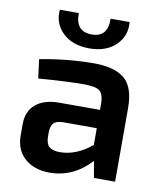

<svg xmlns="http://www.w3.org/2000/svg" viewBox="-82 -779 726 857"><g transform="rotate(10 281.0 -351.0)"><path d="M279 -566Q202 -566 158 -608.5Q114 -651 120 -713H206Q204 -629 279 -629Q352 -629 350 -713H436Q442 -651 398.5 -608.5Q355 -566 279 -566ZM311 -504Q406 -504 451 -466Q496 -428 496 -333V0H400L387 -75Q308 11 200 11Q131 11 88 -26.5Q45 -64 45 -131V-181Q45 -240 83 -272Q121 -304 190 -304H374V-334Q373 -376 355 -390Q337 -404 284 -404Q208 -404 78 -394L67 -480Q196 -504 311 -504ZM166 -147Q166 -115 181 -101Q196 -87 230 -87Q304 -87 374 -145V-221H218Q189 -220 177.5 -206Q166 -192 166 -166Z"/></g></svg>

Font: Exo 2 Semi Bold
Style: Regular
Weight: 600
Designer: Natanael Gama
Version: Version 1.001;PS 001.001;hotconv 1.0.88;makeotf.lib2.5.64775